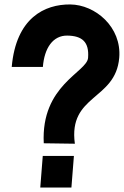

<svg xmlns="http://www.w3.org/2000/svg" viewBox="-20 -843 557 863"><path d="M172.7 -542H32.7C52 -763 180.9 -824 295.8 -823C407.7 -822 527.8 -722 515.9 -583C499.4 -391 286 -419 316.5 -197L176.7 -199C163.3 -461 370.8 -518 375.9 -583C381.5 -655 348.7 -682 282.8 -683C217.8 -684 179.3 -627 172.7 -542ZM172.2 -142H312.2L301 0H161Z"/></svg>

Font: Poland Can Into
Style: Of Regular
Weight: 500
Foundry: Cannot Into Space Fonts
Version: Version 1.01